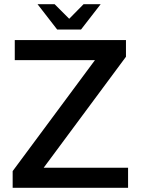

<svg xmlns="http://www.w3.org/2000/svg" viewBox="-20 -890 667 910"><path d="M187 -95H587V0H40V-79L430 -605H50V-700H577V-621ZM457 -870 364 -750H251L158 -870H239L308 -801L376 -870Z"/></svg>

Font: Fivo Sans Med
Style: Regular
Weight: 450
Designer: Alexander Slobzheninov
Foundry: Alexander Slobzheninov
Version: 1.0